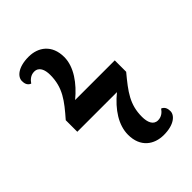

<svg xmlns="http://www.w3.org/2000/svg" viewBox="-213 -819 928 928"><g transform="rotate(-45 251.5 -355.0)"><path d="M350 10C422 10 454 -22 454 -49C454 -63 451 -82 431 -90C420 -74 404 -60 380 -60C349 -60 337 -90 337 -127C337 -211 374 -259 437 -335V-413H166C228 -464 276 -530 276 -597C276 -681 220 -720 155 -720C82 -720 49 -688 49 -660C49 -647 51 -627 72 -619C83 -635 99 -650 123 -650C155 -650 167 -620 167 -584C167 -497 127 -447 65 -376V-297H336C270 -243 228 -179 228 -113C228 -29 284 10 350 10Z"/></g></svg>

Font: Noto Serif SemiCondensed
Style: Bold
Weight: 700
Width: 4
Designer: Monotype Design Team
Foundry: Monotype Imaging Inc.
Version: Version 2.015